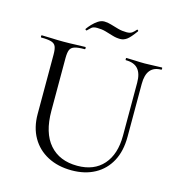

<svg xmlns="http://www.w3.org/2000/svg" viewBox="-115 -883 929 998"><g transform="rotate(15 349.0 -384.5)"><path d="M571.8 -515.4Q571.8 -564.4 550.5 -588.7Q529.2 -613 485.2 -613Q482.4 -613 482.4 -619Q482.4 -625 485.2 -625Q507.8 -625 531.9 -623.5Q556 -622 584.6 -622Q608.4 -622 632.4 -623.5Q656.4 -625 676 -625Q678 -625 678 -619Q678 -613 676 -613Q636 -613 616.1 -588.7Q596.2 -564.4 596.2 -515.4V-231Q596.2 -153.6 566.8 -99.1Q537.4 -44.6 484.2 -15.7Q431 13.2 360 13.2Q286.2 13.2 230.7 -16Q175.2 -45.2 144.7 -98.5Q114.2 -151.8 114.2 -224.2V-544Q114.2 -573 108 -587.5Q101.8 -602 83.5 -607.5Q65.2 -613 28.8 -613Q26.6 -613 26.6 -619Q26.6 -625 28.8 -625Q53.2 -625 82.8 -623.5Q112.4 -622 146 -622Q180.8 -622 210.8 -623.5Q240.8 -625 263.4 -625Q266.4 -625 266.4 -619Q266.4 -613 263.4 -613Q227 -613 208.8 -607Q190.6 -601 184.7 -586Q178.8 -571 178.8 -542V-259.2Q178.8 -140.2 232.6 -78.8Q286.4 -17.4 382 -17.4Q472.2 -17.4 522 -73.9Q571.8 -130.4 571.8 -230ZM450.4 -754.2Q469.8 -754.2 480.3 -762.2Q490.8 -770.2 499.8 -781.2Q501.8 -783.2 505.3 -779.8Q508.8 -776.4 506.8 -774.2Q479.8 -736.4 462.9 -724.1Q446 -711.8 427.8 -711.8Q405.8 -711.8 385.3 -718.2Q364.8 -724.6 343.7 -730.6Q322.6 -736.6 297.2 -736.6Q276.8 -736.6 267.5 -728.4Q258.2 -720.2 247.8 -709.6Q245.8 -708.6 242.3 -711.2Q238.8 -713.8 240.8 -716.6Q248.8 -728.4 262.2 -742.6Q275.6 -756.8 291.8 -767.6Q308 -778.4 325.4 -778.4Q342.6 -778.4 362.2 -772.4Q381.8 -766.4 404 -760.3Q426.2 -754.2 450.4 -754.2Z"/></g></svg>

Font: Cormorant Light
Style: Regular
Weight: 300
Designer: Christian Thalmann (Catharsis Fonts)
Foundry: Catharsis Fonts
Version: Version 4.000